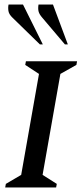

<svg xmlns="http://www.w3.org/2000/svg" viewBox="-20 -832 365 852"><path d="M3 0 6 -16 74 -56 153 -504 92 -544 95 -560H322L319 -544L248 -504L169 -56L232 -16L229 0ZM268 -635 168 -753Q154 -769 151 -782Q148 -795 151 -812H215L281 -635ZM157 -635 36 -753Q20 -768 17.5 -783Q15 -798 18 -812H82L170 -635Z"/></svg>

Font: Spectral SC Medium
Style: Italic
Weight: 500
Italic angle: -10°
Designer: Jean-Baptiste Levee
Foundry: Production Type
Version: Version 2.001